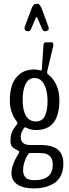

<svg xmlns="http://www.w3.org/2000/svg" viewBox="-20 -873 373 1039"><path d="M133.8 -703.6Q129.4 -703.6 123.5 -705.3Q117.7 -707 117.7 -709.5Q112.8 -710 112.8 -718.8Q112.8 -724.6 114.3 -729L147 -816.9Q159.2 -852.5 172.4 -852.5H183.6Q196.8 -852.5 209.5 -816.9L241.7 -729Q243.7 -722.2 243.7 -717.3Q243.7 -710 238.3 -709.5Q238.3 -707 232.4 -705.3Q226.6 -703.6 222.7 -703.6Q213.9 -703.6 207 -718.3L183.1 -774.4Q180.2 -781.2 177.7 -781.2Q175.8 -781.2 172.9 -774.4L148.9 -718.3Q142.1 -703.6 133.8 -703.6ZM173.8 -215.8Q208.5 -215.8 222.9 -245.1Q237.3 -274.4 237.3 -327.6Q237.3 -380.9 219.2 -415.8Q201.2 -450.7 167 -450.7Q133.8 -450.7 118.2 -417.7Q102.5 -384.8 102.5 -333Q102.5 -276.9 120.6 -246.3Q138.7 -215.8 173.8 -215.8ZM167 102.1Q265.6 102.1 265.6 17.1Q265.6 -44.9 197.8 -44.9H141.6Q132.3 -44.9 118.7 -13.2Q105 18.6 105 48.8Q105 73.2 118.4 87.6Q131.8 102.1 167 102.1ZM164.1 146.5Q104.5 146.5 73.2 124.8Q42 103 42 64.5Q42 18.6 82 -43.9Q84 -47.9 84 -50.8Q84 -55.2 80.6 -57.1Q57.6 -66.9 47.1 -77.6Q36.6 -88.4 36.6 -109.9Q36.6 -117.2 37.4 -123.8Q38.1 -130.4 38.6 -135.5Q39.1 -140.6 41 -146.2Q43 -151.9 43.7 -155.3Q44.4 -158.7 47.4 -164.1Q50.3 -169.4 51.3 -171.4Q52.2 -173.3 56.2 -178.7Q60.1 -184.1 60.5 -185.1Q61 -186 65.7 -191.9Q70.3 -197.8 70.8 -198.2Q74.2 -203.1 74.2 -207Q74.2 -211.9 71.3 -214.8Q33.2 -262.7 33.2 -329.6Q33.2 -378.4 46.1 -415Q59.1 -451.7 89.6 -474.4Q120.1 -497.1 165.5 -497.1Q177.7 -497.1 198.2 -492.2Q206.1 -490.2 206.5 -499.5L214.8 -623Q215.3 -636.7 218.8 -640.4Q222.2 -644 229.5 -644H262.2Q265.6 -644 267.6 -637.2Q269.5 -630.4 268.1 -624L235.4 -486.8Q232.9 -475.1 242.2 -468.8Q266.6 -450.7 283.9 -415.3Q301.3 -379.9 301.3 -330.1Q301.3 -169.4 175.8 -169.4Q141.6 -169.4 115.7 -185.1Q106.4 -177.7 99.4 -162.8Q92.3 -147.9 92.3 -129.4Q92.3 -110.4 105 -99.4Q117.7 -88.4 142.1 -88.4H196.8Q263.7 -88.4 293.2 -63.2Q322.8 -38.1 322.8 12.7Q322.8 50.3 309.3 77.4Q295.9 104.5 272.2 118.9Q248.5 133.3 221.9 139.9Q195.3 146.5 164.1 146.5Z"/></svg>

Font: BenchNine
Style: Regular
Weight: 400
Designer: Vernon Adams
Foundry: Vernon Adams
Version: Version 1 ; ttfautohint (v0.92.18-e454-dirty) -l 8 -r 50 -G 